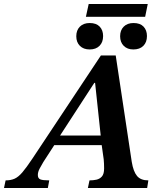

<svg xmlns="http://www.w3.org/2000/svg" viewBox="-77 -939 796 959"><path d="M162 0H-57L-49 -38Q-23 -38 -4 -46.5Q15 -55 35 -78.5Q55 -102 85 -147L427 -662H501L581 -131Q589 -82 607.5 -60Q626 -38 664 -38L658 0H362L370 -38Q388 -38 404.5 -41.5Q421 -45 432 -57.5Q443 -70 443 -98Q443 -109 442.5 -121Q442 -133 441 -143L431 -214H194L139 -129Q130 -114 121 -97Q112 -80 112 -65Q112 -48 124.5 -43Q137 -38 169 -38ZM223 -262H426L398 -525H394ZM589 -692Q559 -692 541 -710Q523 -728 523 -758Q523 -788 541 -806Q559 -824 590 -824Q623 -824 640 -806Q657 -788 657 -759Q657 -728 639 -710Q621 -692 589 -692ZM371 -692Q340 -692 322 -710Q304 -728 304 -758Q304 -788 322 -806Q340 -824 371 -824Q404 -824 421 -806Q438 -788 438 -759Q438 -728 420 -710Q402 -692 371 -692ZM648 -855H352L366 -919H661Z"/></svg>

Font: STIX Two Text SemiBold
Style: Italic
Weight: 600
Italic angle: -12°
Designer: Ross Mills, John Hudson & Paul Hanslow, Tiro Typeworks Ltd; with prior portions MicroPress Inc. and Coen Hoffman, Elsevi
Foundry: Tiro Typeworks Ltd
Version: Version 2.13 b171